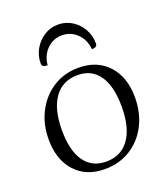

<svg xmlns="http://www.w3.org/2000/svg" viewBox="-128 -769 762 872"><g transform="rotate(-20 252.5 -333.0)"><path d="M230 12Q140 12 87.5 -46Q35 -104 35 -201Q35 -276 66 -335Q97 -394 150.5 -428Q204 -462 273 -462Q363 -462 416 -404Q469 -346 469 -249Q469 -173 438.5 -114Q408 -55 354 -21.5Q300 12 230 12ZM248 -18Q320 -18 359 -73Q398 -128 398 -229Q398 -327 362 -379.5Q326 -432 258 -432Q185 -432 145.5 -377Q106 -322 106 -221Q106 -122 142.5 -70Q179 -18 248 -18ZM253 -678Q290 -678 320 -659Q350 -640 368 -608.5Q386 -577 386 -538Q386 -520 360 -520Q356 -566 326 -596Q296 -626 253 -626Q210 -626 180 -596Q150 -566 146 -520Q119 -520 119 -538Q119 -577 137.5 -608.5Q156 -640 186 -659Q216 -678 253 -678Z"/></g></svg>

Font: Petrona Light
Style: Regular
Weight: 300
Designer: Ringo R. Seeber
Foundry: Ringo R. Seeber
Version: Version 2.001; ttfautohint (v1.8.3)